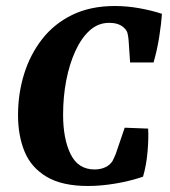

<svg xmlns="http://www.w3.org/2000/svg" viewBox="-20 -606 565 639"><path d="M273 13Q187 13 135.5 -17.5Q84 -48 62 -101Q40 -154 40 -223Q40 -294 60 -359Q80 -424 120 -475.5Q160 -527 220.5 -556.5Q281 -586 362 -586Q403 -586 444.5 -578.5Q486 -571 519 -560Q517 -529 510 -484Q503 -439 491 -398H413L408 -472Q407 -484 404.5 -495Q402 -506 390 -516Q373 -530 343 -530Q307 -530 279 -505Q251 -480 231 -436.5Q211 -393 200.5 -338.5Q190 -284 190 -224Q190 -144 215 -93Q240 -42 295 -42Q309 -42 320.5 -45.5Q332 -49 340 -55Q351 -63 356 -73Q361 -83 365 -93L395 -181L473 -178Q475 -146 471 -100.5Q467 -55 456 -18Q412 -3 363.5 5Q315 13 273 13Z"/></svg>

Font: Rasa
Style: Italic
Weight: 400
Italic angle: -7.10001°
Designer: Anna Giedrys (Yrsa+Rasa design), David Brezina (Yrsa art-direction, Rasa art-direction, design)
Foundry: Rosetta Type Foundry
Version: Version 2.004